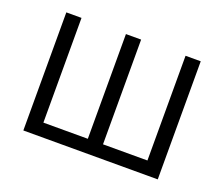

<svg xmlns="http://www.w3.org/2000/svg" viewBox="-92 -658 930 796"><g transform="rotate(20 372.5 -260.5)"><path d="M76 0V-521H143V-59H339V-521H406V-59H602V-521H669V0Z"/></g></svg>

Font: Boldmen
Style: Regular
Weight: 400
Designer: Matt McInerney, Pablo Impallari, Rodrigo Fuenzalida
Foundry: LIVING CONCEPT
Version: Version 1.000